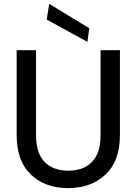

<svg xmlns="http://www.w3.org/2000/svg" viewBox="-20 -959 705 991"><path d="M331 12Q214 12 140 -57.5Q66 -127 66 -262V-700H166V-261Q166 -169 210 -123.5Q254 -78 333 -78Q411 -78 455 -123.5Q499 -169 499 -261V-700H599V-262Q599 -127 524 -57.5Q449 12 331 12ZM431 -743 221 -858 234 -939 441 -813Z"/></svg>

Font: AWOL-DM Medium
Style: Regular
Weight: 500
Designer: Colophon Foundry, Jonny Pinhorn, Mikhail Sharanda
Foundry: Colophon Foundry
Version: Version 1.000;Glyphs 3.2.3 (3260)